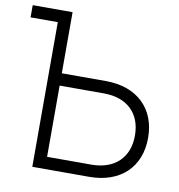

<svg xmlns="http://www.w3.org/2000/svg" viewBox="-89 -794 808 868"><g transform="rotate(10 315.0 -360.0)"><path d="M116.5 -664V0H377.5C521 0 609.5 -85.5 609.5 -219.5C609.5 -353.5 520.5 -439.5 377.5 -439.5H174.5V-720H-8.5V-664ZM174.5 -56V-383H377.5C484.5 -383 549 -321.5 549 -219.5C549 -118 484.5 -56 377.5 -56Z"/></g></svg>

Font: Vela Sans Light
Style: Regular
Weight: 300
Designer: Principal design: Mikhail Sharanda - project Manrope.
Design modification: Ravid Balaliev
Foundry: Mikhail Sharanda
Version: Version 1.001